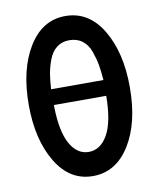

<svg xmlns="http://www.w3.org/2000/svg" viewBox="-81 -763 698 838"><g transform="rotate(-10 268.5 -344.5)"><path d="M41 -344Q41 -501 102 -600Q163 -699 265 -699Q369 -699 429 -598.5Q489 -498 489 -345Q489 -186 427.5 -88Q366 10 264 10Q161 10 101 -90.5Q41 -191 41 -344ZM149 -325V-319Q151 -207 182 -152Q213 -97 264 -97Q316 -97 348 -153Q380 -209 381 -325ZM149 -395H381Q378 -434 373 -462.5Q368 -491 356.5 -523.5Q345 -556 321.5 -574Q298 -592 264 -592Q231 -592 208 -574Q185 -556 173 -524Q161 -492 156 -462.5Q151 -433 149 -395Z"/></g></svg>

Font: Coval
Style: Medium
Weight: 500
Foundry: Context Ltd
Version: Version 001.000